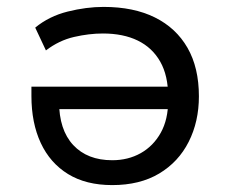

<svg xmlns="http://www.w3.org/2000/svg" viewBox="-20 -527 667 556"><path d="M305 9Q229 9 177 -23Q125 -55 98 -113Q71 -171 71 -249V-276H487V-211H131L151 -233Q151 -151 192 -107Q233 -63 305 -63Q351 -63 387.5 -83.5Q424 -104 445.5 -142.5Q467 -181 467 -236V-247Q467 -308 444 -348.5Q421 -389 379 -409.5Q337 -430 278 -430Q238 -430 194.5 -420Q151 -410 113 -381L82 -447Q122 -480 176 -493.5Q230 -507 280 -507Q367 -507 428.5 -476.5Q490 -446 523 -388.5Q556 -331 556 -248Q556 -175 526.5 -116.5Q497 -58 441 -24.5Q385 9 305 9Z"/></svg>

Font: Nunito Sans 6pt
Style: Regular
Weight: 400
Version: Version 3.101;gftools[0.9.27]